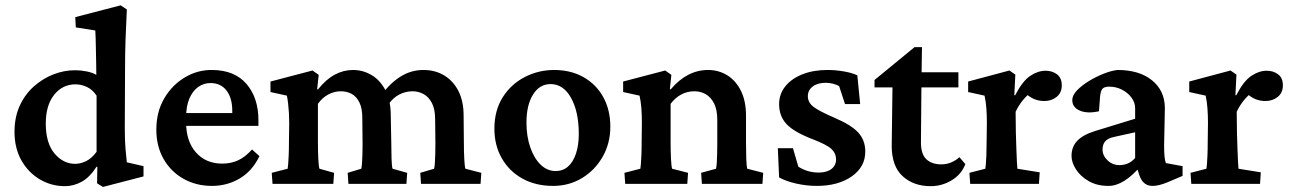

<svg xmlns="http://www.w3.org/2000/svg" viewBox="-20 -700 4918 731"><path d="M372.1 11.7 349.6 -2 350.6 -64.5 347.7 -65.4Q321.3 -24.4 290.5 -7.8Q259.8 8.8 227.5 8.8Q174.8 8.8 130.9 -17.6Q86.9 -43.9 61 -90.3Q35.2 -136.7 35.2 -198.2Q35.2 -252.9 54.7 -296.4Q74.2 -339.8 107.9 -370.1Q141.6 -400.4 182.6 -416.5Q223.6 -432.6 265.6 -432.6Q287.1 -432.6 309.6 -428.2Q332 -423.8 346.7 -415Q346.7 -432.6 346.2 -457.5Q345.7 -482.4 345.2 -507.8Q344.7 -533.2 344.2 -553.7Q343.8 -574.2 342.8 -584L268.6 -595.7L266.6 -634.8L439.5 -679.7L462.9 -664.1Q460 -603.5 458 -550.3Q456.1 -497.1 456.1 -438.5L455.1 -212.9Q455.1 -163.1 458 -131.3Q460.9 -99.6 462.9 -82L526.4 -67.4V-28.3ZM266.6 -76.2Q286.1 -76.2 307.6 -86.4Q329.1 -96.7 347.7 -122.1V-335.9Q332 -359.4 310.5 -369.1Q289.1 -378.9 267.6 -378.9Q217.8 -378.9 186 -338.9Q154.3 -298.8 154.3 -229.5Q154.3 -155.3 187.5 -115.7Q220.7 -76.2 266.6 -76.2Z M787.1 7.8Q726.6 7.8 678.2 -19.5Q629.9 -46.9 602.5 -95.2Q575.2 -143.6 575.2 -206.1Q575.2 -274.4 605.5 -325.7Q635.7 -377 684.6 -405.8Q733.4 -434.6 789.1 -433.6Q874 -432.6 918.9 -379.9Q963.9 -327.1 963.9 -242.2V-220.7H674.8V-269.5H877.9L864.3 -249V-278.3Q864.3 -327.1 842.3 -355.5Q820.3 -383.8 781.2 -383.8Q755.9 -383.8 734.9 -369.1Q713.9 -354.5 701.2 -325.2Q688.5 -295.9 688.5 -252V-234.4Q688.5 -162.1 726.1 -119.6Q763.7 -77.1 826.2 -77.1Q859.4 -77.1 886.2 -89.4Q913.1 -101.6 939.5 -130.9L967.8 -105.5Q940.4 -48.8 892.6 -20.5Q844.7 7.8 787.1 7.8Z M1017.6 0 1014.6 -42 1075.2 -57.6Q1076.2 -61.5 1077.1 -74.2Q1078.1 -86.9 1079.1 -107.9Q1080.1 -128.9 1080.1 -157.2L1081.1 -231.4Q1081.1 -251 1080.1 -269Q1079.1 -287.1 1077.1 -304.2Q1075.2 -321.3 1072.3 -335.9L1009.8 -349.6V-389.6L1169.9 -431.6L1193.4 -415L1187.5 -360.4L1190.4 -359.4Q1221.7 -398.4 1254.9 -416Q1288.1 -433.6 1324.2 -433.6Q1361.3 -433.6 1394 -414.6Q1426.8 -395.5 1447.3 -356.9Q1467.8 -318.4 1467.8 -258.8L1469.7 -157.2Q1469.7 -124 1470.7 -95.2Q1471.7 -66.4 1474.6 -57.6L1530.3 -42L1527.3 0H1306.6L1303.7 -42L1355.5 -57.6Q1357.4 -65.4 1358.4 -80.1Q1359.4 -94.7 1359.9 -114.3Q1360.4 -133.8 1360.4 -154.3L1359.4 -251Q1359.4 -288.1 1348.1 -310.5Q1336.9 -333 1318.4 -342.8Q1299.8 -352.5 1277.3 -352.5Q1252.9 -352.5 1230 -340.3Q1207 -328.1 1190.4 -304.7V-160.2Q1190.4 -124 1191.9 -94.7Q1193.4 -65.4 1196.3 -57.6L1252 -42L1249 0ZM1583 0 1580.1 -42 1632.8 -57.6Q1634.8 -65.4 1635.7 -80.1Q1636.7 -94.7 1637.2 -114.3Q1637.7 -133.8 1637.7 -154.3L1636.7 -245.1Q1636.7 -284.2 1624.5 -307.6Q1612.3 -331.1 1592.8 -341.8Q1573.2 -352.5 1550.8 -352.5Q1524.4 -352.5 1500.5 -340.3Q1476.6 -328.1 1459 -302.7L1434.6 -341.8Q1468.8 -386.7 1507.8 -410.2Q1546.9 -433.6 1591.8 -433.6Q1637.7 -433.6 1672.4 -412.1Q1707 -390.6 1726.1 -352.1Q1745.1 -313.5 1745.1 -260.7L1746.1 -157.2Q1746.1 -124 1747.6 -95.2Q1749 -66.4 1752 -57.6L1812.5 -42L1809.6 0Z M2085.9 7.8Q2019.5 7.8 1969.2 -20Q1918.9 -47.9 1890.6 -97.2Q1862.3 -146.5 1862.3 -210Q1862.3 -279.3 1894 -329.6Q1925.8 -379.9 1978 -406.7Q2030.3 -433.6 2089.8 -433.6Q2153.3 -433.6 2201.7 -406.2Q2250 -378.9 2276.9 -330.1Q2303.7 -281.2 2303.7 -217.8Q2303.7 -154.3 2274.4 -103Q2245.1 -51.8 2195.8 -22Q2146.5 7.8 2085.9 7.8ZM2095.7 -48.8Q2123 -48.8 2142.6 -65.9Q2162.1 -83 2172.9 -115.2Q2183.6 -147.5 2183.6 -190.4Q2183.6 -274.4 2154.3 -327.1Q2125 -379.9 2076.2 -379.9Q2034.2 -379.9 2009.3 -339.8Q1984.4 -299.8 1984.4 -233.4Q1984.4 -180.7 1999 -138.7Q2013.7 -96.7 2038.6 -72.8Q2063.5 -48.8 2095.7 -48.8Z M2360.4 0 2357.4 -42 2418 -57.6Q2418.9 -61.5 2419.9 -73.7Q2420.9 -85.9 2421.9 -106.9Q2422.9 -127.9 2422.9 -157.2L2423.8 -231.4Q2423.8 -262.7 2421.9 -288.1Q2419.9 -313.5 2415 -335.9L2352.5 -349.6V-389.6L2512.7 -431.6L2536.1 -415L2530.3 -360.4L2533.2 -359.4Q2564.5 -396.5 2600.1 -415Q2635.7 -433.6 2675.8 -433.6Q2715.8 -433.6 2748.5 -413.6Q2781.2 -393.6 2800.8 -354.5Q2820.3 -315.4 2820.3 -258.8V-157.2Q2820.3 -124 2821.3 -95.2Q2822.3 -66.4 2825.2 -57.6L2885.7 -42L2882.8 0H2652.3L2649.4 -42L2706.1 -57.6Q2708 -65.4 2709 -80.1Q2710 -94.7 2710.4 -114.3Q2710.9 -133.8 2710.9 -154.3V-244.1Q2710.9 -282.2 2698.7 -306.2Q2686.5 -330.1 2667 -341.3Q2647.5 -352.5 2624 -352.5Q2596.7 -352.5 2573.7 -340.3Q2550.8 -328.1 2533.2 -304.7V-160.2Q2533.2 -123 2534.7 -94.2Q2536.1 -65.4 2539.1 -57.6L2599.6 -42L2596.7 0Z M3089.8 7.8Q3050.8 7.8 3011.7 -1Q2972.7 -9.8 2946.3 -24.4L2941.4 -135.7H2999L3019.5 -65.4Q3054.7 -43 3096.7 -43Q3127.9 -43 3145.5 -56.6Q3163.1 -70.3 3163.1 -92.8Q3163.1 -116.2 3145.5 -132.8Q3127.9 -149.4 3074.2 -169.9Q3002.9 -197.3 2974.6 -227.5Q2946.3 -257.8 2946.3 -303.7Q2946.3 -341.8 2969.7 -371.1Q2993.2 -400.4 3034.7 -417Q3076.2 -433.6 3130.9 -433.6Q3161.1 -433.6 3192.4 -428.2Q3223.6 -422.9 3244.1 -413.1L3254.9 -303.7H3197.3L3174.8 -372.1Q3165 -377.9 3151.4 -381.3Q3137.7 -384.8 3124 -384.8Q3092.8 -384.8 3074.2 -370.6Q3055.7 -356.4 3055.7 -334Q3055.7 -309.6 3077.6 -293Q3099.6 -276.4 3156.2 -252Q3220.7 -224.6 3247.6 -195.3Q3274.4 -166 3274.4 -123Q3274.4 -64.5 3222.7 -28.3Q3170.9 7.8 3089.8 7.8Z M3655.3 -75.2Q3640.6 -36.1 3603.5 -13.7Q3566.4 8.8 3523.4 8.8Q3458 8.8 3416.5 -29.3Q3375 -67.4 3375 -144.5L3377.9 -367.2H3309.6V-395.5L3461.9 -520.5H3490.2L3488.3 -391.6L3486.3 -157.2Q3486.3 -113.3 3506.8 -93.8Q3527.3 -74.2 3564.5 -74.2Q3583 -74.2 3601.1 -81.5Q3619.1 -88.9 3632.8 -101.6ZM3437.5 -367.2V-424.8H3628.9V-367.2Z M3673.8 0 3670.9 -42 3731.4 -57.6Q3732.4 -61.5 3733.4 -74.2Q3734.4 -86.9 3735.4 -107.9Q3736.3 -128.9 3736.3 -157.2L3737.3 -231.4Q3737.3 -261.7 3735.4 -287.6Q3733.4 -313.5 3728.5 -335.9L3666 -349.6V-389.6L3823.2 -431.6L3845.7 -416L3841.8 -337.9L3844.7 -336.9Q3873 -391.6 3902.3 -411.1Q3931.6 -430.7 3960.9 -430.7Q3986.3 -430.7 4004.4 -417Q4022.5 -403.3 4022.5 -375Q4022.5 -346.7 4002.9 -331.1Q3983.4 -315.4 3956.1 -315.4Q3934.6 -315.4 3916.5 -323.2Q3898.4 -331.1 3878.9 -349.6L3903.3 -346.7Q3887.7 -335 3873 -316.9Q3858.4 -298.8 3846.7 -274.4L3847.7 -193.4Q3848.6 -161.1 3849.6 -133.3Q3850.6 -105.5 3851.6 -85.4Q3852.5 -65.4 3853.5 -57.6L3938.5 -43.9L3935.5 0Z M4200.2 7.8Q4156.2 7.8 4124.5 -10.7Q4092.8 -29.3 4076.2 -55.7Q4059.6 -82 4059.6 -106.4Q4059.6 -140.6 4081.1 -163.6Q4102.5 -186.5 4149.4 -201.2L4301.8 -248V-288.1Q4301.8 -309.6 4288.1 -328.1Q4274.4 -346.7 4252 -358.4Q4229.5 -370.1 4203.1 -370.1Q4184.6 -370.1 4177.2 -361.8Q4169.9 -353.5 4168 -329.1L4164.1 -276.4Q4120.1 -266.6 4091.3 -278.8Q4062.5 -291 4062.5 -319.3Q4062.5 -336.9 4080.1 -355.5Q4097.7 -374 4124.5 -390.6Q4151.4 -407.2 4180.7 -418.9Q4210 -430.7 4234.4 -433.6Q4317.4 -433.6 4365.7 -394.5Q4414.1 -355.5 4415 -290L4412.1 -146.5Q4412.1 -121.1 4413.6 -105Q4415 -88.9 4418.9 -79.1L4482.4 -67.4V-30.3L4424.8 -5.9Q4408.2 1 4394 4.4Q4379.9 7.8 4368.2 7.8Q4333 7.8 4319.3 -29.3L4304.7 -72.3L4323.2 -68.4Q4293 -32.2 4261.7 -12.2Q4230.5 7.8 4200.2 7.8ZM4242.2 -71.3Q4258.8 -71.3 4273.9 -77.6Q4289.1 -84 4301.8 -98.6V-196.3L4221.7 -178.7Q4198.2 -173.8 4188 -162.1Q4177.7 -150.4 4177.7 -130.9Q4177.7 -107.4 4196.8 -89.4Q4215.8 -71.3 4242.2 -71.3Z M4515.6 0 4512.7 -42 4573.2 -57.6Q4574.2 -61.5 4575.2 -74.2Q4576.2 -86.9 4577.1 -107.9Q4578.1 -128.9 4578.1 -157.2L4579.1 -231.4Q4579.1 -261.7 4577.1 -287.6Q4575.2 -313.5 4570.3 -335.9L4507.8 -349.6V-389.6L4665 -431.6L4687.5 -416L4683.6 -337.9L4686.5 -336.9Q4714.8 -391.6 4744.1 -411.1Q4773.4 -430.7 4802.7 -430.7Q4828.1 -430.7 4846.2 -417Q4864.3 -403.3 4864.3 -375Q4864.3 -346.7 4844.7 -331.1Q4825.2 -315.4 4797.9 -315.4Q4776.4 -315.4 4758.3 -323.2Q4740.2 -331.1 4720.7 -349.6L4745.1 -346.7Q4729.5 -335 4714.8 -316.9Q4700.2 -298.8 4688.5 -274.4L4689.5 -193.4Q4690.4 -161.1 4691.4 -133.3Q4692.4 -105.5 4693.4 -85.4Q4694.3 -65.4 4695.3 -57.6L4780.3 -43.9L4777.3 0Z"/></svg>

Font: Crimson Pro ExtraLight SemiBold
Style: Regular
Weight: 600
Version: Version 1.002